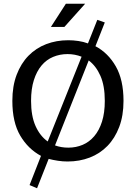

<svg xmlns="http://www.w3.org/2000/svg" viewBox="-20 -854 726 1026"><path d="M324 -710H252L332 -834H435ZM500 -748 540 -734 490 -607Q558 -571 599 -499Q640 -427 640 -315Q640 -236 617 -175.5Q594 -115 554 -74Q514 -33 459.5 -12Q405 9 341 9Q315 9 289 5Q263 1 240 -5L178 152L138 135L199 -21Q130 -58 88 -129.5Q46 -201 46 -315Q46 -394 69 -454.5Q92 -515 132 -556Q172 -597 226.5 -618Q281 -639 345 -639Q371 -639 398.5 -635Q426 -631 450 -622ZM146 -315Q146 -234 170 -180.5Q194 -127 235 -98L416 -551Q380 -565 341 -565Q300 -565 264 -550Q228 -535 202 -504Q176 -473 161 -426Q146 -379 146 -315ZM345 -65Q386 -65 421.5 -80Q457 -95 483.5 -126Q510 -157 525 -204Q540 -251 540 -315Q540 -396 516.5 -449Q493 -502 454 -531L274 -77Q307 -65 345 -65Z"/></svg>

Font: Mukta
Style: Regular
Weight: 400
Designer: Girish Dalvi and Yashodeep Gholap
Foundry: Ek Type
Version: Version 2.538;PS 1.001;hotconv 16.6.51;makeotf.lib2.5.65220;